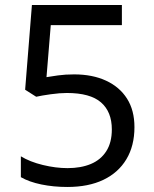

<svg xmlns="http://www.w3.org/2000/svg" viewBox="-20 -734 612 764"><path d="M275 -438Q348 -438 402 -413Q456 -388 485.5 -341.5Q515 -295 515 -228Q515 -154 483 -100.5Q451 -47 391.5 -18.5Q332 10 248 10Q193 10 144.5 0Q96 -10 63 -29V-112Q99 -90 150.5 -77.5Q202 -65 249 -65Q302 -65 341.5 -81.5Q381 -98 403 -132.5Q425 -167 425 -219Q425 -289 382 -326.5Q339 -364 246 -364Q218 -364 182 -359Q146 -354 124 -349L80 -377L107 -714H465V-634H182L165 -427Q182 -430 211 -434Q240 -438 275 -438Z"/></svg>

Font: Noto Sans Khmer
Style: Regular
Weight: 400
Designer: Danh Hong and the Monotype Design Team
Foundry: Monotype Imaging Inc.
Version: Version 2.003